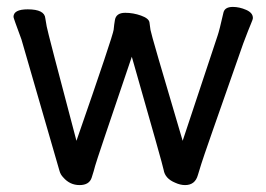

<svg xmlns="http://www.w3.org/2000/svg" viewBox="-20 -511 770 555"><path d="M515 24Q501 24 486 17Q457 5 453 -20Q452 -29 361 -347Q258 -44 255 -31.5Q252 -19 245 2.5Q238 24 210 24Q182 24 163 2Q155 -6 152 -17L42 -397Q19 -459 19 -462Q19 -484 60 -484Q109 -484 111 -458Q113 -448 115 -434.5Q117 -421 201 -104Q307 -409 308.5 -425Q310 -441 312 -452Q315 -474 342 -474Q365 -474 387.5 -466Q410 -458 412 -446.5Q414 -435 415 -424.5Q416 -414 508 -104L609 -408Q614 -422 626 -475Q630 -491 653 -491Q672 -491 691.5 -482.5Q711 -474 711 -459Q711 -455 705.5 -442.5Q700 -430 683 -385Q567 -55 562 -37.5Q557 -20 552 -5Q544 24 515 24Z"/></svg>

Font: ToneOZ-Pinyin-WenKai-Medium
Style: Medium
Weight: 700
Designer: Fontworks Inc.
Foundry: ToneOZ
Version: Version 0.240331